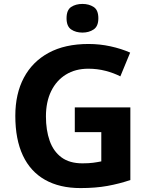

<svg xmlns="http://www.w3.org/2000/svg" viewBox="-20 -948 764 978"><path d="M361 -401H644V-31Q588 -12 527.5 -1Q467 10 390 10Q284 10 209.5 -32Q135 -74 96.5 -156Q58 -238 58 -358Q58 -470 101.5 -552Q145 -634 228 -679Q311 -724 431 -724Q488 -724 543 -712Q598 -700 643 -680L593 -559Q560 -576 518 -587Q476 -598 430 -598Q364 -598 315.5 -568Q267 -538 240.5 -483.5Q214 -429 214 -355Q214 -285 233 -231Q252 -177 293 -146.5Q334 -116 400 -116Q432 -116 454.5 -119Q477 -122 496 -126V-275H361ZM400 -928Q433 -928 457 -912.5Q481 -897 481 -855Q481 -814 457 -798Q433 -782 400 -782Q366 -782 342.5 -798Q319 -814 319 -855Q319 -897 342.5 -912.5Q366 -928 400 -928Z"/></svg>

Font: Noto Sans Sinhala
Style: Regular
Weight: 400
Designer: Jelle Bosma - Monotype Design Team
Foundry: Monotype Imaging Inc.
Version: Version 2.006